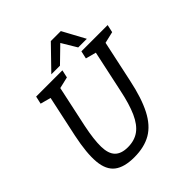

<svg xmlns="http://www.w3.org/2000/svg" viewBox="-225 -992 1153 1153"><g transform="rotate(-45 351.0 -416.0)"><path d="M560.7 -336Q534.7 -212 495.4 -136Q456.2 -60 397.8 -26Q339.3 8 254 8Q168.7 8 124.8 -26Q80.8 -60 74.1 -136Q67.3 -212 93.3 -336H176.3Q156.3 -239 157.4 -178.6Q158.5 -118.2 186 -90.1Q213.5 -62 269.2 -62Q325.8 -62 364.7 -90.1Q403.5 -118.2 430.6 -178.6Q457.7 -239 477.7 -336ZM548.7 -667H631.7L560.7 -336H477.7ZM176.3 -336H93.3L164.3 -667H247.3ZM94.3 -667H174.3L163.8 -596.2L83.3 -617.8ZM478.7 -667H558.7L548.2 -596.2L467.7 -617.8ZM592.2 -594.7 621.7 -667H701.7L690.7 -617.8ZM207.8 -594.7 237.3 -667H317.3L306.3 -617.8ZM395.7 -840.3H477.3L555 -697H481.7ZM474 -840.3 326.7 -697H253.3L392.3 -840.3Z"/></g></svg>

Font: Epunda Slab Light
Style: Italic
Weight: 300
Italic angle: -12°
Designer: Simon Atzbach
Foundry: typofactur
Version: Version 1.102